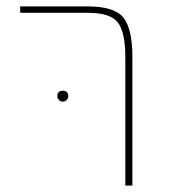

<svg xmlns="http://www.w3.org/2000/svg" viewBox="-20 -579 533 599"><path d="M371 0V-400Q371 -478 348 -508.5Q325 -539 254 -539H43V-559H254Q337 -559 365 -524Q393 -489 393 -402V0ZM159 -279Q159 -296 176 -296Q193 -296 193 -279Q193 -272 188 -267Q183 -262 176 -262Q169 -262 164 -267Q159 -272 159 -279Z"/></svg>

Font: FiraGO Thin
Style: Regular
Weight: 100
Designer: bBox Type
Foundry: bBox Type GmbH
Version: Version 1.001;PS 001.001;hotconv 1.0.88;makeotf.lib2.5.64775